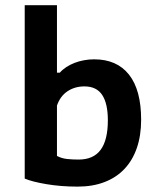

<svg xmlns="http://www.w3.org/2000/svg" viewBox="-20 -692 596 724"><path d="M73.2 -672.4H194.8V-418H205.6Q215.8 -429.7 230 -439Q244.1 -448.2 261 -454.8Q277.8 -461.4 296.6 -464.8Q315.4 -468.3 335 -468.3Q420.9 -468.3 466.6 -410.4Q512.2 -352.5 512.2 -240.7Q512.2 -181.2 496.1 -134.3Q480 -87.4 449.2 -54.9Q418.5 -22.5 374 -5.4Q329.6 11.7 272.9 11.7Q240.7 11.7 210.7 9.3Q180.7 6.8 154.8 2.4Q128.9 -2 107.9 -7.3Q86.9 -12.7 73.2 -18.6ZM194.8 -104Q212.4 -94.7 232.7 -92.5Q252.9 -90.3 276.4 -90.3Q332.5 -90.3 359.6 -127.2Q386.7 -164.1 386.7 -238.3Q386.7 -301.3 365.5 -333.7Q344.2 -366.2 298.3 -366.2Q262.2 -366.2 234.6 -347.9Q207 -329.6 194.8 -293.9Z"/></svg>

Font: PT Astra Sans
Style: Bold
Weight: 700
Designer: A.Korolkova, I. Chaeva
Foundry: ParaType Ltd
Version: Version 1.001; ttfautohint (v1.6)